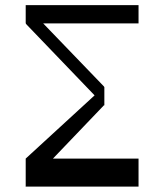

<svg xmlns="http://www.w3.org/2000/svg" viewBox="-20 -720 639 747"><path d="M519 -629H148L385 -383V-382L386 -381V-309L385 -311L186 -103H519V6H81L80 7V-103L348 -349L81 -627V-629H80V-700H519Z"/></svg>

Font: OpenDyslexic
Style: Regular
Weight: 400
Designer: Abbie Gonzalez
Version: Version 0.920;hotconv 1.0.109;makeotfexe 2.5.65596